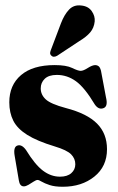

<svg xmlns="http://www.w3.org/2000/svg" viewBox="-20 -702 450 733"><path d="M209 -27.5Q237 -27.5 252.2 -41Q267.5 -54.5 267.5 -75Q267.5 -96.5 251.5 -112.8Q235.5 -129 189 -143Q121.5 -163.5 83.8 -187.2Q46 -211 30.8 -241.2Q15.5 -271.5 15.5 -311.5Q15.5 -377 60.2 -415.2Q105 -453.5 188.5 -453.5Q233 -453.5 255.5 -442.5Q278 -431.5 288 -431.5Q298 -431.5 315.2 -442.5Q332.5 -453.5 344 -453.5Q351 -453.5 356.5 -449.2Q362 -445 365.5 -432L384.5 -331Q393 -296.5 376 -289.5Q357 -281.5 342 -303Q303.5 -367.5 270 -391.8Q236.5 -416 197 -416Q166 -416 150.8 -401.2Q135.5 -386.5 135.5 -364.5Q135.5 -340.5 154.5 -322.8Q173.5 -305 231.5 -289.5Q312.5 -268.5 350.5 -230.2Q388.5 -192 388.5 -132.5Q388.5 -66.5 340.2 -27.8Q292 11 219.5 11Q189 11 169.5 4.5Q150 -2 139.2 -8.5Q128.5 -15 123.5 -15Q118 -15 108.5 -8.8Q99 -2.5 88.8 3.5Q78.5 9.5 71 9.5Q55.5 9.5 52 -13L36 -107Q30 -141.5 47 -146.5Q63.5 -151.5 79.5 -129Q113.5 -73.5 144 -50.5Q174.5 -27.5 209 -27.5ZM212.5 -612.5Q225.5 -646.5 243.8 -665.5Q262 -684.5 290 -681Q317 -678.5 330.2 -659.5Q343.5 -640.5 341.5 -620Q339 -595.5 324.2 -578.2Q309.5 -561 283.5 -545.5L198 -489Q183.5 -481 175 -490.5Q170.5 -495.5 171.5 -501.5Q172.5 -507.5 175.5 -514.5Z"/></svg>

Font: Fraunces 144pt Soft
Style: Bold
Weight: 700
Version: Version 1.000;[0bf87f6ff]